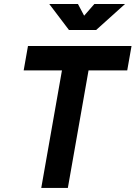

<svg xmlns="http://www.w3.org/2000/svg" viewBox="-20 -918 663 938"><path d="M181.6 0H311.5L412.6 -574.2H601.6L622.6 -693.4H116.7L95.7 -574.2H282.7ZM316.9 -771.5H449.7L590.8 -898.4H440.9L391.1 -841.3L360.8 -898.4H220.7Z"/></svg>

Font: Cascadia Mono PL
Style: Bold Italic
Weight: 700
Italic angle: -10°
Monospace: yes
Designer: Aaron Bell
Foundry: Saja Typeworks
Version: Version 2404.023